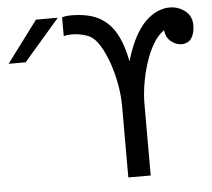

<svg xmlns="http://www.w3.org/2000/svg" viewBox="-281 -790 935 847"><g transform="rotate(-5 186.5 -367.0)"><path d="M253.4 -317.4Q253.4 -361.3 244.6 -411.1Q235.8 -460.9 220 -506.8Q204.1 -552.7 183.3 -586.9Q162.6 -621.1 139.2 -633.3Q126.5 -640.1 104.2 -645.3Q82 -650.4 62 -650.4Q53.7 -650.4 43.7 -649.4Q33.7 -648.4 23.9 -646V-729Q40 -734.4 65.9 -734.4Q81.1 -734.4 99.9 -732.7Q118.7 -731 134.8 -727.5Q201.2 -713.9 242.4 -662.6Q283.7 -611.3 303.2 -509.8Q332.5 -609.4 374.8 -662.1Q417 -714.8 470.7 -727.5Q480.5 -730 487.5 -730.5Q494.6 -731 499.5 -731Q538.1 -731 567.9 -708Q597.7 -685.1 597.7 -643.6Q597.7 -635.3 595.9 -622.6Q594.2 -609.9 588.9 -597.7Q580.6 -579.1 567.1 -572Q553.7 -564.9 539.6 -564.9Q515.1 -564.9 492.9 -582.5Q470.7 -600.1 466.8 -633.3Q439 -614.3 417.7 -577.9Q396.5 -541.5 382.1 -496.3Q367.7 -451.2 360.1 -404.3Q352.5 -357.4 352.5 -317.4V0H253.4ZM-91.8 -729H4.9L-153.8 -545.4H-229Z"/></g></svg>

Font: Vazir Code Hack
Style: Code-Hack
Weight: 400
Foundry: DejaVu fonts team - Redesigned by Saber Rastikerdar
Version: Version 1.1.2